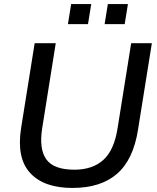

<svg xmlns="http://www.w3.org/2000/svg" viewBox="-20 -918 775 947"><path d="M61 0ZM337 9Q197 9 129 -64.5Q61 -138 84 -286L151 -705H255L188 -285Q172 -183 208.5 -132Q245 -81 347 -81Q436 -81 489.5 -129Q543 -177 560 -286L627 -705H729L661 -280Q638 -131 557.5 -61Q477 9 337 9ZM496 -799 512 -898H611L595 -799ZM315 -799 331 -898H430L414 -799Z"/></svg>

Font: Winston Medium
Style: Italic
Weight: 500
Italic angle: -9°
Designer: Original fonts by Vernon Adams / Changes by Cristiano Sobral
Foundry: Original fonts by Vernon Adams / Changes by Cristiano Sobral
Version: Version 2.503;July 17, 2020;FontCreator 13.0.0.2655 64-bit